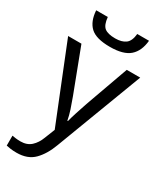

<svg xmlns="http://www.w3.org/2000/svg" viewBox="-243 -846 995 1174"><g transform="rotate(30 255.0 -259.0)"><path d="M1 -536H95L211 -231Q226 -191 238 -154.5Q250 -118 256 -85H260Q266 -110 279 -150.5Q292 -191 306 -232L415 -536H510L279 74Q251 150 206.5 195Q162 240 84 240Q60 240 42 237.5Q24 235 11 232V162Q22 164 37.5 166Q53 168 70 168Q116 168 144.5 142Q173 116 189 73L217 2ZM444 -758Q437 -683 393.5 -644.5Q350 -606 255 -606Q157 -606 116.5 -644Q76 -682 71 -758H153Q158 -704 181.5 -685.5Q205 -667 257 -667Q303 -667 329.5 -686.5Q356 -706 361 -758Z"/></g></svg>

Font: Noto IKEA Latin
Style: Regular
Weight: 400
Designer: Monotype Design Team
Foundry: Monotype Imaging Inc.
Version: Version 1.0